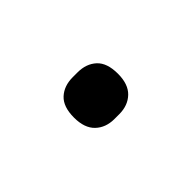

<svg xmlns="http://www.w3.org/2000/svg" viewBox="-26 -197 312 312"><g transform="rotate(45 130.0 -41.5)"><path d="M130 9Q105 9 93.5 -3.5Q82 -16 82 -36V-47Q82 -67 93.5 -79.5Q105 -92 130 -92Q154 -92 166 -79.5Q178 -67 178 -47V-36Q178 -16 166 -3.5Q154 9 130 9Z"/></g></svg>

Font: IBM Plex Sans Thai Light
Style: Regular
Weight: 300
Designer: Mike Abbink, Paul van der Laan, Pieter van Rosmalen, Ben Mitchell, Mark Frömberg
Foundry: Bold Monday
Version: Version 1.2